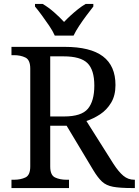

<svg xmlns="http://www.w3.org/2000/svg" viewBox="-20 -951 702 971"><path d="M38 0V-42H51Q84 -42 108.5 -53.5Q133 -65 133 -109V-604Q133 -648 108.5 -660Q84 -672 51 -672H38V-714H307Q437 -714 500.5 -666Q564 -618 564 -521Q564 -468 542 -431.5Q520 -395 486.5 -373Q453 -351 417 -339L554 -122Q580 -82 604 -62Q628 -42 659 -42H662V0H648Q586 0 551.5 -6.5Q517 -13 496 -32.5Q475 -52 452 -90L317 -315H234V-109Q234 -65 258.5 -53.5Q283 -42 316 -42H329V0ZM304 -362Q392 -362 424.5 -401Q457 -440 457 -518Q457 -598 422 -632Q387 -666 302 -666H234V-362ZM257 -771Q247 -794 229 -820.5Q211 -847 192 -873Q173 -899 157 -918V-931H196Q225 -914 253.5 -889Q282 -864 304 -840Q319 -856 337 -872.5Q355 -889 374.5 -904.5Q394 -920 413 -931H452V-918Q437 -899 417.5 -873Q398 -847 380.5 -820.5Q363 -794 352 -771Z"/></svg>

Font: Noto Serif Vithkuqi
Style: Regular
Weight: 400
Version: Version 1.005